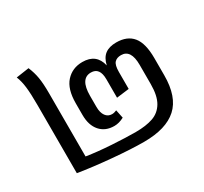

<svg xmlns="http://www.w3.org/2000/svg" viewBox="-138 -855 1126 1061"><g transform="rotate(-30 424.5 -324.0)"><path d="M92 -24V-459Q92 -531 87 -573.5Q82 -616 69 -648L151 -660Q167 -622 173.5 -583.5Q180 -545 180 -483V-80Q249 -69 338.5 -63.5Q428 -58 488 -58Q554 -58 598.5 -73.5Q643 -89 667.5 -130.5Q692 -172 692 -246V-369Q692 -467 629 -467Q602 -467 587.5 -451.5Q573 -436 573 -392V-284L493 -274V-392Q493 -467 437 -467Q369 -467 369 -358V-287Q369 -250 384 -229.5Q399 -209 424 -209Q438 -209 454 -216L465 -163Q433 -146 403 -146Q346 -146 313 -183.5Q280 -221 280 -287V-361Q280 -452 320.5 -496.5Q361 -541 425 -541Q514 -541 533 -457Q543 -501 569.5 -521Q596 -541 641 -541Q711 -541 746 -498Q781 -455 781 -361V-251Q781 -114 711.5 -51Q642 12 501 12Q420 12 302.5 1.5Q185 -9 92 -24Z"/></g></svg>

Font: FiraGO
Style: Regular
Weight: 400
Designer: bBox Type
Foundry: bBox Type GmbH
Version: Version 1.001;April 20, 2020;FontCreator 12.0.0.2555 64-bit